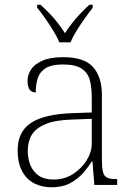

<svg xmlns="http://www.w3.org/2000/svg" viewBox="-20 -786 567 816"><path d="M199 10Q159 10 126 -6.5Q93 -23 74 -58.5Q55 -94 55 -147Q55 -226 111.5 -263.5Q168 -301 287 -305L370 -308V-371Q370 -413 362 -444.5Q354 -476 327.5 -494Q301 -512 248 -512Q201 -512 176 -497.5Q151 -483 141.5 -456.5Q132 -430 132 -393Q115 -393 106 -405Q97 -417 97 -443Q97 -467 111.5 -490Q126 -513 160 -528Q194 -543 249 -543Q338 -543 375.5 -501Q413 -459 413 -383V-111Q413 -76 417 -57.5Q421 -39 433.5 -32Q446 -25 472 -25H478V0H381L373 -100H370Q356 -77 334 -51.5Q312 -26 279 -8Q246 10 199 10ZM207 -23Q254 -23 290.5 -46.5Q327 -70 348.5 -105Q370 -140 370 -175V-281L289 -278Q216 -276 174.5 -259Q133 -242 115.5 -213.5Q98 -185 98 -145Q98 -112 109 -84.5Q120 -57 144 -40Q168 -23 207 -23ZM232 -606Q223 -629 206.5 -655.5Q190 -682 172 -708Q154 -734 138 -753V-766H152Q176 -744 194 -725Q212 -706 226.5 -687Q241 -668 256 -645Q271 -668 286 -687Q301 -706 318.5 -725Q336 -744 360 -766H374V-753Q359 -734 340.5 -708Q322 -682 305.5 -655.5Q289 -629 280 -606Z"/></svg>

Font: Noto Rashi Hebrew ExtraLight
Style: Regular
Weight: 250
Version: Version 1.006